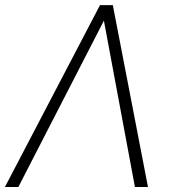

<svg xmlns="http://www.w3.org/2000/svg" viewBox="-27 -748 694 768"><path d="M512.7 0 386.2 -678.2 380.4 -727.5H424.3L564.9 0ZM395.5 -678.7 46.4 0H-7.3L373 -727.5H415Z"/></svg>

Font: Inter 28pt ExtraLight
Style: Italic
Weight: 250
Italic angle: -9.3988°
Designer: Rasmus Andersson
Foundry: rsms
Version: Version 4.001;git-66647c0bb